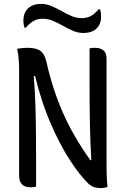

<svg xmlns="http://www.w3.org/2000/svg" viewBox="-20 -954 640 984"><path d="M165 2Q156 6 136 6Q109 6 93.5 -8.5Q78 -23 78 -54V-596Q78 -618 76 -648Q74 -678 68 -704Q84 -707 96 -708Q108 -709 121 -709Q166 -709 187.5 -693Q209 -677 219 -633Q249 -499 301.5 -378.5Q354 -258 443 -133H448Q442 -235 440.5 -330.5Q439 -426 439 -530V-706Q448 -709 467 -709Q493 -709 509.5 -696.5Q526 -684 526 -654V-109Q526 -81 527 -52.5Q528 -24 531 4Q515 10 498 10Q478 10 463 5.5Q448 1 434 -12Q390 -54 338.5 -133Q287 -212 239.5 -321.5Q192 -431 160 -564H153Q159 -493 161.5 -413.5Q164 -334 164.5 -253.5Q165 -173 165 -99ZM399 -861Q425 -861 445.5 -872Q466 -883 486 -907H492Q495 -900 496.5 -890Q498 -880 498 -871Q498 -855 495.5 -845Q493 -835 489 -827Q467 -785 407 -785Q380 -785 354.5 -796Q329 -807 303.5 -821.5Q278 -836 252 -847Q226 -858 199 -858Q173 -858 153 -847Q133 -836 112 -812H106Q100 -827 100 -848Q100 -863 102.5 -873Q105 -883 109 -891Q119 -911 139.5 -922.5Q160 -934 191 -934Q218 -934 244 -923Q270 -912 295.5 -897.5Q321 -883 346.5 -872Q372 -861 399 -861Z"/></svg>

Font: Recursive Mn Csl St
Style: Regular
Weight: 400
Monospace: yes
Version: Version 1.079;hotconv 1.0.112;makeotfexe 2.5.65598; ttfautoh